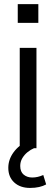

<svg xmlns="http://www.w3.org/2000/svg" viewBox="-20 -718 272 930"><path d="M75.6 0V-486.3H156.6V0ZM66 -607.3V-698H165.7V-607.3ZM125.5 192.3Q77.9 192.3 49.1 165.9Q20.2 139.5 20.2 94.7Q20.2 54.8 45.8 19.6Q71.5 -15.6 115.9 -36.2L144.4 0Q128.9 6.5 113.6 18.8Q98.3 31.1 88.1 48.2Q78 65.3 78 86Q78 114.2 94.8 128Q111.6 141.8 136.1 141.8Q149.6 141.8 162.6 138.8Q175.6 135.8 189.6 129.7L203.6 175.3Q189.3 183.3 169.6 187.8Q149.9 192.3 125.5 192.3Z"/></svg>

Font: Nunito Sans 12pt ExtraLight
Style: Regular
Weight: 200
Version: Version 3.101;gftools[0.9.27]